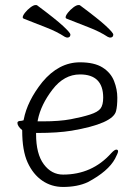

<svg xmlns="http://www.w3.org/2000/svg" viewBox="-20 -728 540 761"><path d="M328 -6Q287 13 230 13Q184 13 147.5 -12Q111 -37 89.5 -84Q68 -131 68 -210V-212Q49 -228 49 -241Q49 -249 64 -249L73 -251L74 -254Q88 -328 148 -403Q213 -481 297 -481Q354 -481 386.5 -460.5Q419 -440 432 -407Q445 -374 445 -340.5Q445 -307 440 -288Q428 -238 264 -210Q209 -201 128 -201H123V-196Q123 -118 153.5 -77Q184 -36 230 -36Q345 -36 421 -121Q434 -135 441 -135Q448 -135 448 -128Q448 -122 436 -99Q409 -49 328 -6ZM150 -247Q216 -247 261 -255.5Q306 -264 337 -274Q368 -284 378.5 -298Q389 -312 389 -341Q389 -433 297 -433Q234 -433 188 -373Q142 -313 130 -253L129 -247ZM416 -579Q414 -579 407 -582Q375 -603 332 -619.5Q289 -636 244 -654Q240 -656 240 -659Q240 -666 249 -677.5Q258 -689 270.5 -698.5Q283 -708 291 -708Q296 -708 297 -707Q371 -652 400 -625Q429 -598 429 -591Q429 -579 416 -579ZM246 -579Q244 -579 237 -582Q205 -603 162 -619.5Q119 -636 74 -654Q70 -656 70 -659Q70 -666 79 -677.5Q88 -689 100.5 -698.5Q113 -708 121 -708Q126 -708 127 -707Q201 -652 230 -625Q259 -598 259 -591Q259 -579 246 -579Z"/></svg>

Font: Moon Stars Kai T HW Light
Style: Regular
Weight: 300
Designer: GuiWonder
Version: Version 1.101